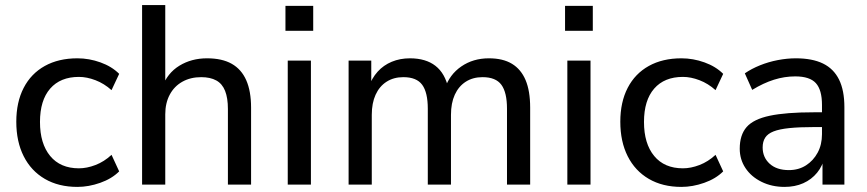

<svg xmlns="http://www.w3.org/2000/svg" viewBox="-20 -725 3406 754"><path d="M284 9Q210 9 156 -22.5Q102 -54 73 -111.5Q44 -169 44 -247Q44 -324 73 -380Q102 -436 156 -466Q210 -496 284 -496Q330 -496 374.5 -480Q419 -464 448 -435L418 -371Q389 -397 355 -410Q321 -423 290 -423Q217 -423 177 -377Q137 -331 137 -246Q137 -161 177 -112.5Q217 -64 290 -64Q321 -64 355 -77Q389 -90 418 -117L448 -52Q419 -23 373.5 -7Q328 9 284 9Z M538 0V-705H629V-381H616Q637 -438 684.5 -467Q732 -496 793 -496Q852 -496 890 -474.5Q928 -453 947 -410Q966 -367 966 -302V0H875V-297Q875 -340 864 -368Q853 -396 829.5 -409Q806 -422 770 -422Q728 -422 696 -404Q664 -386 646.5 -353Q629 -320 629 -276V0Z M1101 -604V-702H1210V-604ZM1110 0V-487H1201V0Z M1349 0V-487H1438V-381H1427Q1440 -418 1463 -443.5Q1486 -469 1518.5 -482.5Q1551 -496 1590 -496Q1652 -496 1690 -466.5Q1728 -437 1741 -377H1727Q1745 -432 1791.5 -464Q1838 -496 1900 -496Q1955 -496 1990.5 -474.5Q2026 -453 2044 -410.5Q2062 -368 2062 -302V0H1971V-298Q1971 -362 1949 -392Q1927 -422 1875 -422Q1837 -422 1809 -404Q1781 -386 1766 -353Q1751 -320 1751 -274V0H1660V-298Q1660 -362 1638 -392Q1616 -422 1564 -422Q1526 -422 1498 -404Q1470 -386 1455 -353Q1440 -320 1440 -274V0Z M2199 -604V-702H2308V-604ZM2208 0V-487H2299V0Z M2656 9Q2582 9 2528 -22.5Q2474 -54 2445 -111.5Q2416 -169 2416 -247Q2416 -324 2445 -380Q2474 -436 2528 -466Q2582 -496 2656 -496Q2702 -496 2746.5 -480Q2791 -464 2820 -435L2790 -371Q2761 -397 2727 -410Q2693 -423 2662 -423Q2589 -423 2549 -377Q2509 -331 2509 -246Q2509 -161 2549 -112.5Q2589 -64 2662 -64Q2693 -64 2727 -77Q2761 -90 2790 -117L2820 -52Q2791 -23 2745.5 -7Q2700 9 2656 9Z M3061 9Q3011 9 2970.5 -11Q2930 -31 2907.5 -65Q2885 -99 2885 -141Q2885 -195 2912 -226Q2939 -257 3003 -270.5Q3067 -284 3175 -284H3222V-226H3177Q3119 -226 3080 -222Q3041 -218 3018 -209Q2995 -200 2985 -184.5Q2975 -169 2975 -146Q2975 -107 3002.5 -82Q3030 -57 3078 -57Q3116 -57 3145 -75.5Q3174 -94 3191 -125.5Q3208 -157 3208 -198V-313Q3208 -372 3184 -398.5Q3160 -425 3103 -425Q3061 -425 3019.5 -412Q2978 -399 2934 -372L2905 -437Q2931 -455 2964.5 -468.5Q2998 -482 3034.5 -489Q3071 -496 3105 -496Q3170 -496 3212 -475.5Q3254 -455 3275 -412.5Q3296 -370 3296 -304V0H3210V-111H3219Q3211 -74 3189 -47Q3167 -20 3134.5 -5.5Q3102 9 3061 9Z"/></svg>

Font: Nunito Sans 12pt Medium
Style: Regular
Weight: 500
Designer: Vernon Adams
Foundry: Vernon Adams
Version: Version 3.101;gftools[0.9.27]